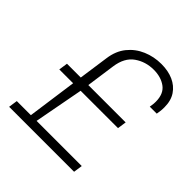

<svg xmlns="http://www.w3.org/2000/svg" viewBox="-188 -837 974 974"><g transform="rotate(45 298.5 -350.0)"><path d="M26 0 33 -48H134L171 -314H72L79 -362H178L201 -524Q209 -582 240.5 -621Q272 -660 319 -680Q366 -700 419 -700Q468 -700 505 -683.5Q542 -667 563.5 -635Q585 -603 585 -555Q585 -548 584.5 -538Q584 -528 580 -505H530Q533 -522 533.5 -530Q534 -538 534 -544Q534 -601 499 -626.5Q464 -652 412 -652Q354 -652 309 -620.5Q264 -589 254 -518L232 -362H500L493 -314H225L175 -48H499L492 0Z"/></g></svg>

Font: Chivo Medium Thin
Style: Italic
Weight: 250
Italic angle: -8.05°
Version: Version 2.002